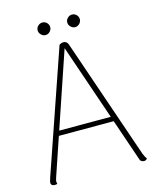

<svg xmlns="http://www.w3.org/2000/svg" viewBox="-123 -911 808 1002"><g transform="rotate(-15 281.0 -410.0)"><path d="M282 -700Q291 -700 297.5 -695.5Q304 -691 307 -683L531 -31Q535 -21 539 -13.5Q543 -6 547 -1Q543 4 539 6Q535 8 530 8Q523 8 516.5 4.5Q510 1 508 -6L275 -686H287L64 -29Q63 -25 61 -19Q59 -13 59 -8Q59 -5 59.5 -1Q60 3 61 6Q57 7 53.5 7.5Q50 8 45 8Q37 8 31.5 3Q26 -2 27 -10Q27 -15 29.5 -22Q32 -29 33 -34L260 -692Q271 -700 282 -700ZM130 -260H435V-234H130ZM203 -760Q190 -760 179.5 -770.5Q169 -781 169 -794Q169 -808 179.5 -818Q190 -828 203 -828Q217 -828 227 -818Q237 -808 237 -794Q237 -781 227 -770.5Q217 -760 203 -760ZM363 -760Q350 -760 339.5 -770.5Q329 -781 329 -794Q329 -808 339.5 -818Q350 -828 363 -828Q377 -828 387 -818Q397 -808 397 -794Q397 -781 387 -770.5Q377 -760 363 -760Z"/></g></svg>

Font: Arima Thin
Style: Regular
Weight: 100
Designer: Joana Correia and Natanael Gama
Foundry: NDISCOVER
Version: Version 1.101;gftools[0.9.23]